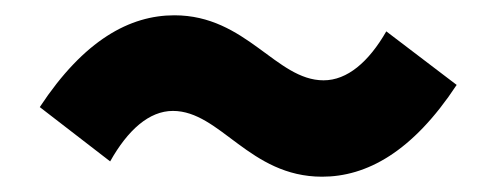

<svg xmlns="http://www.w3.org/2000/svg" viewBox="-20 -503 649 251"><path d="M401 -272C459 -272 519 -304 577 -392L485 -462C462 -422 434 -398 403 -398C341 -398 302 -483 208 -483C150 -483 90 -451 32 -363L124 -292C147 -333 175 -358 206 -358C268 -358 306 -272 401 -272Z"/></svg>

Font: Noto Sans CJK JP Black
Style: Regular
Weight: 900
Designer: Ryoko NISHIZUKA (kana & ideographs); Paul D. Hunt (Latin, Greek & Cyrillic); Wenlong ZHANG (bopomofo); Sandoll Communica
Foundry: Adobe Systems Incorporated
Version: Version 1.004;PS 1.004;hotconv 1.0.82;makeotf.lib2.5.63406